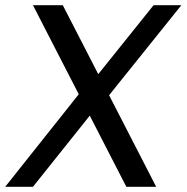

<svg xmlns="http://www.w3.org/2000/svg" viewBox="-50 -720 719 740"><path d="M77 -700H192L552 0H437ZM276 -385 354 -347 77 0H-30ZM270 -361 542 -700H649L348 -325Z"/></svg>

Font: Pathway Extreme 28pt Medium
Style: Italic
Weight: 500
Italic angle: -8°
Designer: Eduardo Rodriguez Tunni
Foundry: Eduardo Rodriguez Tunni
Version: Version 1.001;gftools[0.9.26]